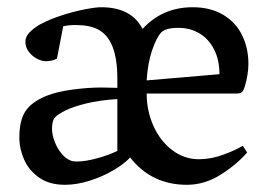

<svg xmlns="http://www.w3.org/2000/svg" viewBox="-20 -496 740 528"><path d="M106.4 -231.9Q135.3 -243.7 178.5 -249.5Q221.7 -255.4 259.8 -255.4Q277.3 -255.4 302.7 -254.4V-280.8Q302.7 -388.7 248.5 -415.5Q226.1 -427.2 186.5 -427.2Q169.9 -427.2 153.8 -423.8L136.7 -335Q123 -327.6 107.4 -327.6Q94.2 -327.6 80.8 -335Q67.4 -342.3 58.6 -354.5Q49.8 -366.7 49.8 -380.4Q49.8 -395 61 -406.7Q72.3 -418.5 90.8 -429.2Q116.2 -442.9 149.4 -453.6Q182.6 -464.4 212.6 -470.2Q242.7 -476.1 258.3 -476.1Q341.3 -476.1 372.1 -416.5Q426.8 -476.1 509.8 -476.1Q558.6 -476.1 593.3 -455.6Q627.9 -435.1 645.5 -399.7Q663.1 -364.3 663.1 -320.8Q663.1 -290 652.3 -255.4Q649.4 -246.6 645 -242.7Q640.6 -238.8 631.8 -238.8H383.3Q383.3 -191.4 401.9 -149.9Q420.4 -108.4 453.4 -83.3Q486.3 -58.1 527.3 -58.1Q560.5 -58.1 595.2 -71Q629.9 -84 647.5 -95.2L659.7 -76.7Q629.9 -42.5 585.9 -15.1Q542 12.2 494.1 12.2Q396.5 12.2 337.9 -63Q322.3 -45.9 292.7 -28.3Q263.2 -10.7 227.3 0.7Q191.4 12.2 158.7 12.2Q115.7 12.2 87.6 -7.6Q59.6 -27.3 46.4 -57.1Q33.2 -86.9 33.2 -117.7Q33.2 -164.6 49.8 -189.9Q66.4 -215.3 106.4 -231.9ZM470.7 -419.4Q435.1 -419.4 423.3 -406.7Q410.2 -392.6 398.2 -357.4Q386.2 -322.3 383.3 -274.9L583.5 -292Q583.5 -331.1 568.8 -359.9Q554.2 -388.7 528.6 -404.1Q502.9 -419.4 470.7 -419.4ZM190.4 -51.8Q214.8 -51.8 247.6 -60.8Q280.3 -69.8 302.7 -81.1V-223.6Q252 -220.2 215.8 -211.2Q179.7 -202.1 159.9 -192.1Q140.1 -182.1 132.3 -174.3Q123 -164.6 123 -142.1Q123 -125.5 130.1 -106.9Q137.2 -88.4 148.9 -74Q160.6 -59.6 173.8 -54.7Q180.2 -51.8 190.4 -51.8Z"/></svg>

Font: Vesper Libre
Style: Regular
Weight: 400
Designer: Robert Keller & Kimya Gandhi
Foundry: Mota Italic
Version: Version 1.058